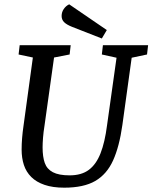

<svg xmlns="http://www.w3.org/2000/svg" viewBox="-20 -857 705 888"><path d="M277 11Q224 11 186 -2Q148 -15 124.5 -38.5Q101 -62 90.5 -94Q80 -126 80 -165Q80 -216 89 -277L132 -591L66 -605L71 -648H307L302 -605L230 -591L186 -277Q181 -246 179 -220Q177 -194 177 -175Q177 -132 187 -103.5Q197 -75 224.5 -60.5Q252 -46 302 -46Q357 -46 391 -71.5Q425 -97 445 -148Q465 -199 475 -277L519 -590L451 -605L456 -648H665L660 -605L589 -590L546 -279Q532 -179 503 -115Q474 -51 420.5 -20Q367 11 277 11ZM451 -679 313 -733Q288 -743 276.5 -754.5Q265 -766 265 -783Q265 -801 275 -815.5Q285 -830 300 -837L474 -718Z"/></svg>

Font: Faustina Light Medium
Style: Italic
Weight: 500
Italic angle: -8°
Version: Version 1.200